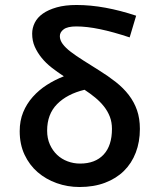

<svg xmlns="http://www.w3.org/2000/svg" viewBox="-20 -738 640 770"><path d="M299 12Q251 12 207.5 -3.5Q164 -19 131 -47.5Q98 -76 78.5 -117.5Q59 -159 59 -212Q59 -254 73 -288Q87 -322 111.5 -349.5Q136 -377 168 -397.5Q200 -418 236 -432Q210 -449 187 -467Q164 -485 147 -506Q130 -527 119.5 -550.5Q109 -574 109 -603Q109 -626 119.5 -647Q130 -668 152 -683.5Q174 -699 207.5 -708.5Q241 -718 287 -718Q343 -718 403 -707Q463 -696 526 -675L500 -588Q434 -610 381 -621Q328 -632 286 -632Q251 -632 235.5 -620.5Q220 -609 220 -593Q220 -577 231.5 -561.5Q243 -546 264 -530Q285 -514 313.5 -496Q342 -478 377 -456Q414 -433 444.5 -409Q475 -385 496.5 -357Q518 -329 529.5 -296Q541 -263 541 -221Q541 -169 524.5 -126Q508 -83 477 -52.5Q446 -22 401 -5Q356 12 299 12ZM301 -82Q362 -82 395.5 -118Q429 -154 429 -221Q429 -248 420.5 -270Q412 -292 397 -311Q382 -330 362 -346.5Q342 -363 319 -378Q249 -361 209 -320.5Q169 -280 169 -214Q169 -183 180 -158.5Q191 -134 209 -117Q227 -100 251 -91Q275 -82 301 -82Z"/></svg>

Font: Source Code Pro Semibold
Style: Regular
Weight: 600
Monospace: yes
Designer: Paul D. Hunt, Teo Tuominen
Foundry: Adobe Systems Incorporated
Version: Version 2.030;PS 1.000;hotconv 16.6.51;makeotf.lib2.5.65220